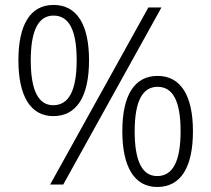

<svg xmlns="http://www.w3.org/2000/svg" viewBox="-20 -744 852 774"><path d="M195.8 -724.1C102.5 -724.1 54.2 -645 54.2 -501C54.2 -356.9 103 -275.9 194.8 -275.9C290 -275.9 338.9 -356 338.9 -501C338.9 -643.6 291 -724.1 195.8 -724.1ZM578.1 -713.9 182.1 0H234.9L630.9 -713.9ZM195.8 -681.2C260.3 -681.2 289.1 -618.2 289.1 -501C289.1 -380.4 257.8 -319.8 194.8 -319.8C134.3 -319.8 104 -380.4 104 -501C104 -621.1 134.8 -681.2 195.8 -681.2ZM615.2 -438C521.5 -438 473.1 -359.4 473.1 -214.8C473.1 -70.8 522 9.8 613.8 9.8C709 9.8 757.8 -69.8 757.8 -214.8C757.8 -357.4 709.5 -438 615.2 -438ZM615.2 -394C679.2 -394 708 -332.5 708 -214.8C708 -94.2 676.8 -34.2 613.8 -34.2C553.2 -34.2 522.9 -94.2 522.9 -214.8C522.9 -334.5 553.7 -394 615.2 -394Z"/></svg>

Font: Noto Reveo Sans
Style: Regular
Weight: 300
Designer: Monotype Design Team
Foundry: Monotype Imaging Inc.
Version: Version 2.007